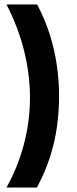

<svg xmlns="http://www.w3.org/2000/svg" viewBox="-20 -721 342 858"><path d="M9 -701H146Q182 -633 203.5 -563.5Q225 -494 234.5 -425.5Q244 -357 244 -291Q244 -224 234.5 -155Q225 -86 203 -18Q181 50 145 117H9Q41 60 64.5 -4.5Q88 -69 101 -139.5Q114 -210 114 -285Q114 -332 108 -383Q102 -434 89.5 -486.5Q77 -539 57 -593Q37 -647 9 -701Z"/></svg>

Font: Bricolage Grotesque 18pt SemiBold
Style: Regular
Weight: 600
Version: Version 1.001;gftools[0.9.33.dev8+g029e19f]